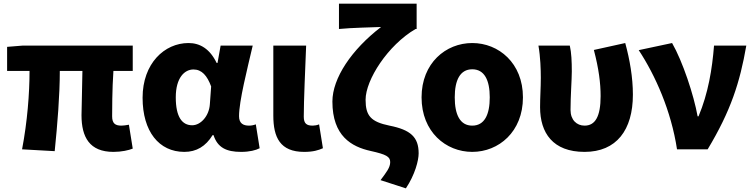

<svg xmlns="http://www.w3.org/2000/svg" viewBox="-20 -819 4131 1053"><path d="M602 14C647 14 686 5 708 -4L687 -135C671 -132 656 -130 646 -130C613 -130 595 -141 595 -181C595 -204 595 -333 602 -430H708V-569H105L19 -562V-430H142C142 -307 130 -152 101 0L280 10C295 -138 308 -296 308 -430H432C431 -338 427 -219 427 -187C427 -67 471 14 602 14Z M991 14C1057 14 1108 -16 1146 -78H1151C1173 -10 1221 14 1302 14C1349 14 1383 5 1404 -6L1383 -137C1370 -132 1357 -130 1346 -130C1314 -130 1291 -142 1291 -182C1291 -265 1336 -440 1366 -569H1190L1173 -474H1168C1131 -551 1077 -583 1014 -583C882 -583 762 -471 762 -283C762 -98 852 14 991 14ZM1034 -132C979 -132 944 -177 944 -285C944 -394 993 -438 1041 -438C1087 -438 1116 -404 1138 -345L1131 -248C1127 -183 1081 -132 1034 -132Z M1648 14C1698 14 1726 5 1751 -6L1730 -137C1719 -132 1704 -130 1695 -130C1662 -130 1646 -141 1646 -179C1646 -269 1654 -439 1659 -569H1479V-185C1479 -66 1516 14 1648 14Z M2206 214C2256 139 2276 61 2276 22C2276 -67 2232 -107 2116 -130C2014 -151 1985 -184 1985 -272C1985 -381 2107 -571 2259 -660H2265V-799H1839V-660C1907 -667 2025 -669 2070 -671C1908 -547 1803 -390 1803 -262C1803 -73 1908 -14 2013 9C2098 28 2120 40 2120 70C2120 100 2099 126 2067 169Z M2570 14C2715 14 2848 -96 2848 -285C2848 -473 2715 -583 2570 -583C2425 -583 2292 -473 2292 -285C2292 -96 2425 14 2570 14ZM2570 -130C2503 -130 2474 -190 2474 -285C2474 -379 2503 -439 2570 -439C2637 -439 2666 -379 2666 -285C2666 -190 2637 -130 2570 -130Z M3186 14C3361 14 3451 -106 3451 -300C3451 -394 3434 -492 3409 -583L3237 -545C3264 -442 3274 -363 3274 -292C3274 -179 3244 -130 3186 -130C3143 -130 3109 -161 3109 -216C3109 -292 3116 -383 3116 -427C3116 -481 3114 -530 3105 -569H2933C2944 -506 2946 -437 2946 -392C2946 -338 2942 -285 2942 -231C2942 -90 3012 14 3186 14Z M3693 0H3861C3988 -211 4038 -367 4073 -569H3896C3886 -441 3864 -307 3811 -181H3806C3785 -298 3724 -482 3666 -583L3483 -544C3574 -406 3661 -211 3693 0Z"/></svg>

Font: Noto Sans CJK TC Black
Style: Regular
Weight: 900
Designer: Ryoko NISHIZUKA 西塚涼子 (kana, bopomofo & ideographs); Paul D. Hunt (Latin, Greek & Cyrillic); Sandoll Communications 산돌커뮤니
Foundry: Adobe
Version: Version 2.004;hotconv 1.0.118;makeotfexe 2.5.65603